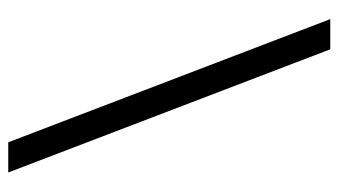

<svg xmlns="http://www.w3.org/2000/svg" viewBox="-202 -568 840 477"><g transform="rotate(90 218.5 -330.0)"><path d="M28 -730H103L409 70H334Z"/></g></svg>

Font: Work Sans
Style: Regular
Weight: 400
Designer: Wei Huang
Foundry: Wei Huang
Version: Version 2.006; ttfautohint (v1.8.1.43-b0c9)